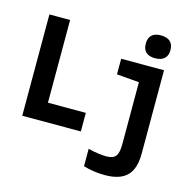

<svg xmlns="http://www.w3.org/2000/svg" viewBox="-138 -917 1336 1307"><g transform="rotate(15 530.0 -264.0)"><path d="M837 -612C895 -612 925 -641 925 -692C925 -745 895 -773 837 -773C780 -773 751 -745 751 -692C751 -639 781 -612 837 -612ZM66 0H479V-131H212V-714H66ZM711 245C859 245 918 177 918 38V-549H616V-439L774 -426V10C774 91 754 119 689 119C661 119 604 113 561 100V223C608 238 668 245 711 245Z"/></g></svg>

Font: Noto Sans Mono Condensed ExtraBold
Style: Regular
Weight: 800
Width: 3
Designer: Monotype Design Team
Foundry: Monotype Imaging Inc.
Version: Version 2.014